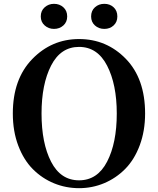

<svg xmlns="http://www.w3.org/2000/svg" viewBox="-20 -964 826 1003"><path d="M262 -813Q234 -813 213.5 -831Q193 -849 193 -878Q193 -908 213.5 -926Q234 -944 262 -944Q291 -944 311 -926Q331 -908 331 -878Q331 -849 311 -831Q291 -813 262 -813ZM456 -878Q456 -908 476 -926Q496 -944 525 -944Q554 -944 573.5 -926Q593 -908 593 -878Q593 -849 573.5 -831Q554 -813 525 -813Q496 -813 476 -831Q456 -849 456 -878ZM197 -371Q197 -216 247 -119Q297 -22 393 -22Q489 -22 539.5 -119.5Q590 -217 590 -371Q590 -523 539.5 -621Q489 -719 393 -719Q297 -719 247 -621.5Q197 -524 197 -371ZM393 -760Q537 -760 637.5 -656.5Q738 -553 738 -371Q738 -280 710 -205Q682 -130 634 -81.5Q586 -33 524 -7Q462 19 393 19Q324 19 262 -6.5Q200 -32 152 -80Q104 -128 75.5 -203Q47 -278 47 -371Q47 -551 148.5 -655.5Q250 -760 393 -760Z"/></svg>

Font: Swei Spring CJKtc
Style: Bold
Weight: 700
Version: Version 1.021